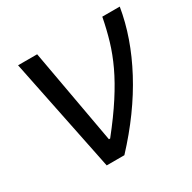

<svg xmlns="http://www.w3.org/2000/svg" viewBox="-127 -673 800 800"><g transform="rotate(-30 272.5 -273.0)"><path d="M167 0 55.7 -545.9H147.5L229.5 -89.8H235.4Q293 -162.1 331.5 -221.9Q370.1 -281.7 395 -334.7Q419.9 -387.7 435.1 -439Q450.2 -490.2 460.9 -545.9H544.9Q522.5 -409.2 448.5 -270.3Q374.5 -131.3 252 0Z"/></g></svg>

Font: Inter Tight
Style: Italic
Weight: 400
Italic angle: -9.39999°
Designer: Rasmus Andersson
Foundry: rsms
Version: Version 3.002